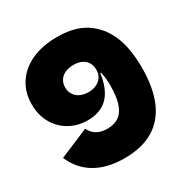

<svg xmlns="http://www.w3.org/2000/svg" viewBox="-177 -929 1060 1090"><g transform="rotate(-30 353.0 -384.0)"><path d="M342.5 -593.5Q312 -593.5 288.5 -583.2Q265 -573 251.8 -553Q238.5 -533 238.5 -506Q238.5 -479 251.2 -458.8Q264 -438.5 287.2 -427.5Q310.5 -416.5 341 -416.5Q370.5 -416.5 393.2 -427Q416 -437.5 429.2 -457.2Q442.5 -477 442.5 -504.5L457.5 -496L473.5 -477H452L451 -470Q442 -408 418.2 -365.8Q394.5 -323.5 355 -301.8Q315.5 -280 259 -280Q192 -280 139.5 -310Q87 -340 56.5 -393.5Q26 -447 26 -517Q26 -595 64.5 -653.8Q103 -712.5 173.8 -745Q244.5 -777.5 341.5 -777.5ZM341.5 -777.5Q456.5 -777.5 528 -730.2Q599.5 -683 635 -601Q654.5 -556.5 663.5 -502.5Q672.5 -448.5 672.5 -386Q672.5 -257 635 -168.5Q597.5 -80 521.8 -34.5Q446 11 331.5 11Q218 11 141.5 -34Q65 -79 28 -165.5L219.5 -246.5Q234 -216 261.2 -199.5Q288.5 -183 331.5 -183Q377.5 -183 407.5 -204.8Q437.5 -226.5 452 -272Q466.5 -317.5 466.5 -389.5Q466.5 -415.5 464 -438Q461.5 -460.5 455 -485L442.5 -504.5Q442.5 -531.5 430.8 -551.8Q419 -572 396.5 -582.8Q374 -593.5 342.5 -593.5Z"/></g></svg>

Font: Hepta Slab ExtraLight ExtraBold
Style: Regular
Weight: 800
Version: Version 1.102